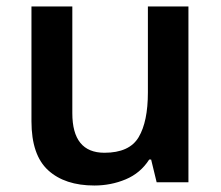

<svg xmlns="http://www.w3.org/2000/svg" viewBox="-20 -562 682 592"><path d="M561 -542V0H463L446 -70H440Q413 -28 367.5 -9Q322 10 271 10Q180 10 128.5 -37Q77 -84 77 -188V-542H203V-213Q203 -91 302 -91Q379 -91 407.5 -139Q436 -187 436 -277V-542Z"/></svg>

Font: Noto Sans Medefaidrin SemiBold
Style: Regular
Weight: 600
Designer: Dalton Maag Ltd
Foundry: Dalton Maag Ltd
Version: Version 1.002; ttfautohint (v1.8.4.7-5d5b)